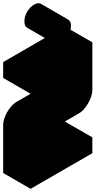

<svg xmlns="http://www.w3.org/2000/svg" viewBox="-63 -1142 646 1212"><path d="M217 -400 433 -525V-725L130 -550V-650L520 -875V-575Q520 -549 507.5 -519Q495 -489 475.5 -463.5Q456 -438 433 -425L217 -300V-100L520 -275V-175L130 50V-250Q130 -277 142 -306.5Q154 -336 174 -361.5Q194 -387 217 -400ZM325 -873Q298 -857 281 -867Q264 -877 264 -908Q264 -938 281 -967.5Q298 -997 325 -1013Q351 -1028 368 -1018Q385 -1008 385 -978Q385 -947 368 -917.5Q351 -888 325 -873ZM433 -725V-525L260 -625V-825ZM520 -275 217 -100 43 -200 346 -375ZM433 -525 217 -400Q194 -387 174 -361.5Q154 -336 142 -306.5Q130 -277 130 -250V50L-43 -50V-350Q-43 -377 -31.1 -406.5Q-19.3 -436 0.5 -461.5Q20.3 -487 43 -500L260 -625ZM520 -875 130 -650 -43 -750 346 -975ZM130 -650V-550L-43 -650V-750ZM368 -1018Q351 -1028 325 -1013Q298 -997 281 -967.5Q264 -938 264 -908Q264 -877 281 -867L108 -967Q91 -977 91 -1008Q91 -1038 108.2 -1067.5Q125.4 -1097 152 -1113Q178.4 -1128 195 -1118Z"/></svg>

Font: Nabla Normal
Style: Regular
Weight: 400
Designer: Arthur Reinders Folmer
Version: Version 1.000